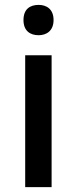

<svg xmlns="http://www.w3.org/2000/svg" viewBox="-20 -765 314 785"><path d="M138 -745C103 -745 76 -728 76 -683C76 -639 103 -621 138 -621C170 -621 199 -639 199 -683C199 -728 170 -745 138 -745ZM191 -539H83V0H191Z"/></svg>

Font: Noto Sans Balinese Medium
Style: Regular
Weight: 500
Designer: Aditya Bayu, David Williams
Foundry: David Williams
Version: Version 2.005